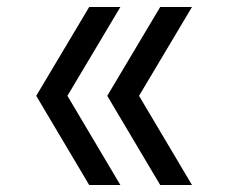

<svg xmlns="http://www.w3.org/2000/svg" viewBox="-20 -531 656 551"><path d="M236 0 84 -256 236 -511H325.5L173.5 -256L325.5 0ZM439.8 0 287.8 -256 439.8 -511H531L379 -256L531 0Z"/></svg>

Font: Overpass Mono Light
Style: Regular
Weight: 300
Monospace: yes
Designer: Delve Withrington, Dave Bailey
Foundry: Delve Fonts LLC
Version: Version 4.000